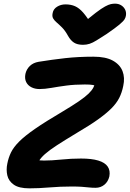

<svg xmlns="http://www.w3.org/2000/svg" viewBox="-20 -1020 709 1050"><path d="M141 10Q84 10 55.5 -10Q27 -30 20 -61Q13 -92 20 -125Q26 -157 40 -186Q54 -215 85 -246Q116 -277 172.5 -316Q229 -355 319 -408Q376 -442 411 -466Q446 -490 464.5 -508Q483 -526 491 -542Q499 -558 503 -576L524 -537Q516 -544 508.5 -548.5Q501 -553 486.5 -555.5Q472 -558 444 -558Q388 -558 343 -552Q298 -546 261.5 -539.5Q225 -533 196 -533Q171 -533 151.5 -543Q132 -553 123 -571.5Q114 -590 119 -616Q125 -642 143.5 -659.5Q162 -677 191 -682Q265 -694 336.5 -702Q408 -710 491 -710Q558 -710 597 -688.5Q636 -667 650 -631Q664 -595 654 -550Q647 -514 632 -484.5Q617 -455 589 -427Q561 -399 515.5 -366.5Q470 -334 400 -293Q332 -252 290.5 -225Q249 -198 226 -177.5Q203 -157 192.5 -138.5Q182 -120 177 -95L145 -161Q158 -151 175 -146.5Q192 -142 221 -142Q263 -142 316 -147.5Q369 -153 423 -153Q481 -153 517.5 -142Q554 -131 569 -109Q584 -87 578 -55Q571 -26 550.5 -9.5Q530 7 503 7Q483 7 465.5 5Q448 3 426.5 1.5Q405 0 372 0Q309 0 250.5 5Q192 10 141 10ZM609 -1000Q628 -1000 642 -991.5Q656 -983 663.5 -969Q671 -955 669 -937Q668 -926 661.5 -915Q655 -904 633 -885.5Q611 -867 563 -834Q530 -813 508.5 -799.5Q487 -786 470 -780.5Q453 -775 434 -775Q403 -775 384.5 -787Q366 -799 352 -824Q336 -853 319.5 -869.5Q303 -886 290 -897Q277 -908 270.5 -919.5Q264 -931 268 -949Q272 -971 292.5 -983.5Q313 -996 338 -996Q368 -996 390.5 -986Q413 -976 434.5 -951.5Q456 -927 483 -882L422 -883Q472 -926 503.5 -950Q535 -974 554.5 -984.5Q574 -995 586 -997.5Q598 -1000 609 -1000Z"/></svg>

Font: Shantell Sans
Style: Bold Italic
Weight: 700
Italic angle: -11°
Designer: Stephen Nixon, Anya Danilova, Shantell Martin
Foundry: Arrow Type
Version: Version 1.011;[c5ecc13dd]